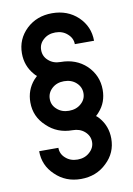

<svg xmlns="http://www.w3.org/2000/svg" viewBox="-89 -768 635 915"><g transform="rotate(-10 228.0 -310.0)"><path d="M228 -711Q154 -711 104 -664Q54 -616 54 -547Q54 -487 92 -443Q95 -439 98.5 -435.5Q102 -432 106 -429Q102 -425 98.5 -421.5Q95 -418 91 -414Q53 -370 53 -310Q53 -241 104 -194Q154 -145 228 -145Q263 -145 286 -125Q310 -104 310 -74Q310 -45 286 -24Q263 -3 228 -3Q193 -3 170 -24Q147 -44 147 -74H54Q54 -5 104 42Q154 91 228 91Q303 91 353 42Q403 -5 403 -74Q403 -134 365 -178Q362 -182 358 -185.5Q354 -189 350 -192Q354 -196 357.5 -199Q361 -202 364 -206Q384 -228 393.5 -254Q403 -280 403 -310Q403 -379 353 -428Q303 -475 228 -475Q193 -475 170 -496Q147 -516 147 -547Q147 -577 170 -597Q193 -618 228 -618Q263 -618 286 -597Q310 -576 310 -547H403Q403 -616 353 -664Q303 -711 228 -711ZM228 -382Q264 -382 287 -361Q310 -340 310 -310Q310 -280 287 -260Q264 -239 228 -239Q193 -239 170 -260Q147 -280 147 -310Q147 -340 170 -361Q193 -382 228 -382Z"/></g></svg>

Font: Unageo
Style: Bold
Weight: 700
Designer: Richard Sepsi
Foundry: Richard Sepsi
Version: Version 2.000